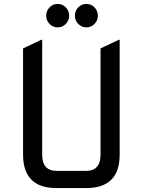

<svg xmlns="http://www.w3.org/2000/svg" viewBox="-20 -960 728 980"><path d="M268.6 0Q97.7 0 97.7 -170.9V-712.9L190.4 -756.8H195.3V-170.9Q195.3 -87.9 268.6 -87.9H419.9Q493.2 -87.9 493.2 -170.9V-712.9L585.9 -756.8H590.8V-170.9Q590.8 0 419.9 0ZM379.4 -837.9Q362.3 -855.5 362.3 -880.1Q362.3 -904.8 379.4 -922.4Q396.5 -939.9 420.9 -939.9Q445.3 -939.9 462.4 -922.4Q479.5 -904.8 479.5 -880.1Q479.5 -855.5 462.4 -837.9Q445.3 -820.3 420.9 -820.3Q396.5 -820.3 379.4 -837.9ZM232.9 -837.9Q215.8 -855.5 215.8 -880.1Q215.8 -904.8 232.9 -922.4Q250 -939.9 274.4 -939.9Q298.8 -939.9 315.9 -922.4Q333 -904.8 333 -880.1Q333 -855.5 315.9 -837.9Q298.8 -820.3 274.4 -820.3Q250 -820.3 232.9 -837.9Z"/></svg>

Font: Nova Square
Style: Book
Weight: 400
Version: Version 2.000